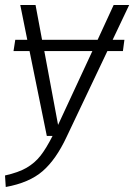

<svg xmlns="http://www.w3.org/2000/svg" viewBox="-25 -543 536 767"><path d="M425 -384H472L466 -339H404L241 4Q199 94 145.5 140.5Q92 187 -2 204L-5 158Q49 146 81.5 127Q114 108 136.5 79.5Q159 51 185 0H162L93 -339H29L36 -384H84L56 -523H117L143 -384H365L429 -523H491ZM344 -339H152L207 -44Z"/></svg>

Font: FiraGO Light
Style: Italic
Weight: 300
Italic angle: -8°
Designer: bBox Type GmbH
Foundry: bBox Type GmbH
Version: Version 1.001